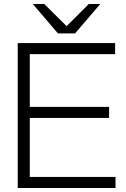

<svg xmlns="http://www.w3.org/2000/svg" viewBox="-20 -934 626 954"><path d="M68 0H554V-55H128V-348H522V-403H128V-665H552V-720H68ZM143 -914 268 -768H353L478 -914H421L311 -804L200 -914Z"/></svg>

Font: Aspekta 250
Style: Regular
Weight: 250
Designer: Ivo Dolenc
Version: Version 2.000